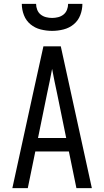

<svg xmlns="http://www.w3.org/2000/svg" viewBox="-20 -975 540 995"><path d="M44 0 151 -490 205 -735H295L456 0H376L337 -190H163L124 0ZM177 -260H323L276 -490Q269 -522 262.5 -554Q256 -586 250 -618Q244 -586 237.5 -554Q231 -522 224 -490ZM250 -815Q220 -815 190.5 -822.5Q161 -830 138 -849Q115 -868 104 -896.5Q93 -925 93 -955H167Q167 -939 173 -924Q179 -909 191 -899.5Q203 -890 218.5 -886Q234 -882 250 -882Q266 -882 281.5 -886Q297 -890 309 -899.5Q321 -909 327 -924Q333 -939 333 -955H407Q407 -925 396 -896.5Q385 -868 362 -849Q339 -830 309.5 -822.5Q280 -815 250 -815Z"/></svg>

Font: Iosevka MaddieWtf
Style: Regular
Weight: 400
Monospace: yes
Designer: Belleve Invis
Foundry: Belleve Invis
Version: Version 31.3.0; ttfautohint (v1.8.3)